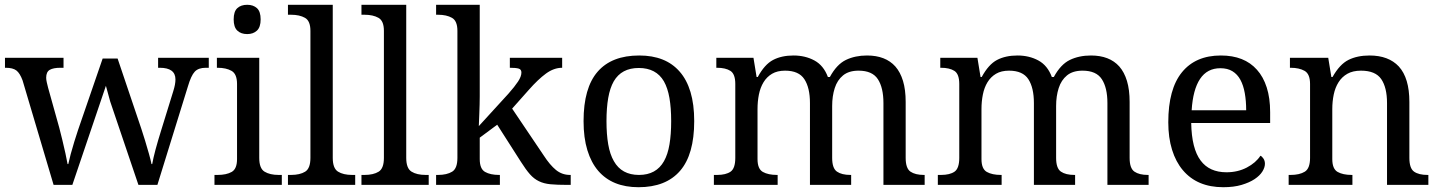

<svg xmlns="http://www.w3.org/2000/svg" viewBox="-20 -780 6074 810"><path d="M309.1 -231 413.1 -533.2H476.1L576.2 -236.8Q583 -216.8 591.8 -187.7Q600.6 -158.7 608.4 -131.1Q616.2 -103.5 619.1 -87.9H622.1Q626.5 -112.8 636.2 -149.2Q646 -185.5 661.1 -233.9L710.9 -395Q720.2 -424.3 720.2 -444.8Q720.2 -494.1 653.8 -494.1H647V-536.1H860.8V-494.1H848.1Q816.9 -494.1 801.5 -477.5Q786.1 -460.9 772.9 -416L644 0H564L444.8 -352.1L426.8 -418L285.2 0H206.1L75.2 -440.9Q64 -471.2 49.1 -482.7Q34.2 -494.1 3.9 -494.1H1V-536.1H248V-494.1H234.9Q205.1 -494.1 189.9 -485.4Q174.8 -476.6 174.8 -452.1Q174.8 -443.8 177.5 -432.1Q180.2 -420.4 183.1 -409.2L230 -241.2Q235.8 -219.2 242.9 -189.9Q250 -160.6 256.1 -132.8Q262.2 -105 265.1 -87.9H268.1Q271.5 -104.5 278.3 -129.9Q285.2 -155.3 293.5 -182.4Q301.8 -209.5 309.1 -231Z M965.8 -698.2Q965.8 -731.4 981.2 -745.6Q996.6 -759.8 1022.9 -759.8Q1048.3 -759.8 1064 -745.6Q1079.6 -731.4 1079.6 -698.2Q1079.6 -665.5 1064 -650.9Q1048.3 -636.2 1022.9 -636.2Q996.6 -636.2 981.2 -650.9Q965.8 -665.5 965.8 -698.2ZM884.8 0V-42H897.9Q935.1 -42 957.5 -54.7Q980 -67.4 980 -108.9V-425.8Q980 -467.8 957 -481Q934.1 -494.1 897.9 -494.1H895V-536.1H1073.7V-113.8Q1073.7 -69.3 1096.2 -55.7Q1118.7 -42 1155.8 -42H1168.9V0Z M1194.8 0V-42H1207.5Q1245.1 -42 1267.3 -55.7Q1289.6 -69.3 1289.6 -113.8V-649.9Q1289.6 -691.9 1266.6 -704.8Q1243.7 -717.8 1207.5 -717.8H1194.8V-759.8H1383.8V-113.8Q1383.8 -69.8 1406 -55.9Q1428.2 -42 1465.8 -42H1478.5V0Z M1504.9 0V-42H1517.6Q1555.2 -42 1577.4 -55.7Q1599.6 -69.3 1599.6 -113.8V-649.9Q1599.6 -691.9 1576.7 -704.8Q1553.7 -717.8 1517.6 -717.8H1504.9V-759.8H1693.8V-113.8Q1693.8 -69.8 1716.1 -55.9Q1738.3 -42 1775.9 -42H1788.6V0Z M2210.9 -400.9 2140.6 -321.8 2273.9 -124Q2299.8 -84 2325.4 -63Q2351.1 -42 2384.8 -42H2387.7V0H2373.5Q2330.1 0 2302 -2.7Q2273.9 -5.4 2253.4 -15.6Q2232.9 -25.4 2215.8 -44.7Q2198.7 -64 2177.7 -97.2L2077.6 -253.9L2003.9 -199.2V-108.9Q2003.9 -67.4 2026.4 -54.7Q2048.8 -42 2085.9 -42H2088.9V0H1819.8V-42H1827.6Q1865.2 -42 1887.5 -55.7Q1909.7 -69.3 1909.7 -113.8V-649.9Q1909.7 -691.9 1886.7 -704.8Q1863.8 -717.8 1827.6 -717.8H1819.8V-759.8H2003.9V-374Q2003.9 -360.4 2003.4 -339.1Q2002.9 -317.9 2002 -297.4Q2001.5 -285.6 2001 -273.2Q2000.5 -260.7 2000 -248L2125 -384.8Q2151.4 -414.6 2165.5 -436Q2179.7 -457.5 2179.7 -474.1Q2179.7 -487.3 2168 -490.7Q2156.2 -494.1 2130.9 -494.1V-536.1H2351.6V-494.1Q2316.9 -494.1 2283.4 -469.7Q2250 -445.3 2210.9 -400.9Z M2908.7 -269Q2908.7 -127.9 2848.9 -59.1Q2789.1 9.8 2673.8 9.8Q2563.5 9.8 2503.9 -59.1Q2474.1 -93.8 2458 -146.2Q2441.9 -198.7 2441.9 -269Q2441.9 -409.2 2501.2 -477.5Q2560.5 -545.9 2676.8 -545.9Q2788.1 -545.9 2847.2 -478Q2877.4 -443.8 2893.1 -391.6Q2908.7 -339.4 2908.7 -269ZM2538.6 -269Q2538.6 -213.4 2545.9 -171.1Q2553.2 -128.9 2569.8 -100.1Q2602.5 -42 2675.8 -42Q2748.5 -42 2781.2 -100.1Q2797.4 -128.9 2804.4 -171.1Q2811.5 -213.4 2811.5 -269Q2811.5 -324.7 2804.2 -366.7Q2796.9 -408.7 2780.8 -437Q2748 -493.2 2674.8 -493.2Q2602.1 -493.2 2569.3 -437Q2553.2 -408.7 2545.9 -366.7Q2538.6 -324.7 2538.6 -269Z M3257.8 -42H3260.7V0H2991.7V-42H3004.9Q3042.5 -42 3062.3 -55.9Q3082 -69.8 3082 -113.8V-425.8Q3082 -467.8 3061.5 -481Q3041 -494.1 3004.9 -494.1H3002V-536.1H3158.7L3171.9 -455.1H3176.8Q3205.6 -508.3 3241.5 -527.1Q3277.3 -545.9 3327.6 -545.9Q3377 -545.9 3415.8 -524.9Q3454.6 -503.9 3472.7 -455.1H3481Q3509.8 -508.3 3548.6 -527.1Q3587.4 -545.9 3637.7 -545.9Q3715.8 -545.9 3757.3 -499.5Q3778.3 -475.6 3789.6 -438.5Q3800.8 -401.4 3800.8 -350.1V-113.8Q3800.8 -69.8 3821 -55.9Q3841.3 -42 3877.9 -42H3880.9V0H3707V-345.2Q3707 -409.7 3683.6 -445.8Q3660.2 -481.9 3602.1 -481.9Q3561 -481.9 3536.6 -461.9Q3512.2 -441.9 3501.5 -408.2Q3490.7 -374.5 3490.7 -333V-113.8Q3490.7 -69.8 3511 -55.9Q3531.2 -42 3567.9 -42H3570.8V0H3397V-345.2Q3397 -409.7 3373.5 -445.8Q3350.1 -481.9 3292 -481.9Q3259.3 -481.9 3237.1 -468.8Q3214.8 -455.6 3201.2 -433.1Q3187.5 -410.6 3181.6 -381.3Q3175.8 -352.1 3175.8 -319.8V-108.9Q3175.8 -67.4 3198.2 -54.7Q3220.7 -42 3257.8 -42Z M4202.6 -42H4205.6V0H3936.5V-42H3949.7Q3987.3 -42 4007.1 -55.9Q4026.9 -69.8 4026.9 -113.8V-425.8Q4026.9 -467.8 4006.3 -481Q3985.8 -494.1 3949.7 -494.1H3946.8V-536.1H4103.5L4116.7 -455.1H4121.6Q4150.4 -508.3 4186.3 -527.1Q4222.2 -545.9 4272.5 -545.9Q4321.8 -545.9 4360.6 -524.9Q4399.4 -503.9 4417.5 -455.1H4425.8Q4454.6 -508.3 4493.4 -527.1Q4532.2 -545.9 4582.5 -545.9Q4660.6 -545.9 4702.1 -499.5Q4723.1 -475.6 4734.4 -438.5Q4745.6 -401.4 4745.6 -350.1V-113.8Q4745.6 -69.8 4765.9 -55.9Q4786.1 -42 4822.8 -42H4825.7V0H4651.9V-345.2Q4651.9 -409.7 4628.4 -445.8Q4605 -481.9 4546.9 -481.9Q4505.9 -481.9 4481.4 -461.9Q4457 -441.9 4446.3 -408.2Q4435.5 -374.5 4435.5 -333V-113.8Q4435.5 -69.8 4455.8 -55.9Q4476.1 -42 4512.7 -42H4515.6V0H4341.8V-345.2Q4341.8 -409.7 4318.4 -445.8Q4294.9 -481.9 4236.8 -481.9Q4204.1 -481.9 4181.9 -468.8Q4159.7 -455.6 4146 -433.1Q4132.3 -410.6 4126.5 -381.3Q4120.6 -352.1 4120.6 -319.8V-108.9Q4120.6 -67.4 4143.1 -54.7Q4165.5 -42 4202.6 -42Z M5140.6 9.8Q5030.8 9.8 4970.2 -62Q4940.4 -97.2 4924.6 -148.2Q4908.7 -199.2 4908.7 -264.2Q4908.7 -404.3 4966.3 -475.1Q5023.9 -545.9 5130.4 -545.9Q5229.5 -545.9 5282.7 -485.8Q5309.6 -456.1 5324 -411.1Q5338.4 -366.2 5338.4 -307.1V-261.2H5005.4Q5007.3 -152.8 5045.4 -102.5Q5082 -53.2 5154.3 -53.2Q5201.7 -53.2 5240 -73.2Q5278.3 -93.3 5297.4 -123Q5304.2 -120.1 5310.3 -110.8Q5316.4 -101.6 5316.4 -88.9Q5316.4 -73.7 5305.7 -56.4Q5294.9 -39.1 5272.9 -24.4Q5251 -9.8 5218 0Q5185.1 9.8 5140.6 9.8ZM5128.4 -492.2Q5072.8 -492.2 5042.7 -447Q5012.7 -401.9 5007.3 -314.9H5237.3Q5237.3 -354.5 5231.4 -387.2Q5225.6 -419.9 5212.9 -443.4Q5200.2 -466.8 5179.4 -479.5Q5158.7 -492.2 5128.4 -492.2Z M5682.6 -42H5685.5V0H5416.5V-42H5424.8Q5462.4 -42 5484.6 -55.7Q5506.8 -69.3 5506.8 -113.8V-425.8Q5506.8 -467.8 5483.9 -481Q5460.9 -494.1 5424.8 -494.1H5421.9V-536.1H5583.5L5596.7 -455.1H5601.6Q5631.8 -508.8 5668.9 -527.3Q5706.1 -545.9 5757.8 -545.9Q5837.9 -545.9 5881.3 -499.5Q5925.8 -450.7 5925.8 -350.1V-113.8Q5925.8 -69.8 5945.6 -55.9Q5965.3 -42 6002.4 -42H6005.9V0H5831.5V-345.2Q5831.5 -410.6 5807.1 -446.3Q5782.7 -481.9 5721.7 -481.9Q5687.5 -481.9 5664.3 -468.8Q5641.1 -455.6 5627 -433.1Q5612.8 -410.6 5606.7 -381.3Q5600.6 -352.1 5600.6 -319.8V-108.9Q5600.6 -67.4 5623 -54.7Q5645.5 -42 5682.6 -42Z"/></svg>

Font: Koh Santepheap
Style: Regular
Weight: 400
Designer: Danh Hong
Version: Version 2.002; ttfautohint (v1.8.3)